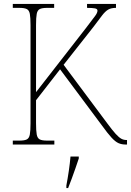

<svg xmlns="http://www.w3.org/2000/svg" viewBox="-20 -734 665 975"><path d="M45 0V-20H79Q104 -20 116 -26Q128 -32 131.5 -51Q135 -70 135 -108V-606Q135 -645 131.5 -663.5Q128 -682 116 -688Q104 -694 79 -694H45V-714H255V-694H219Q194 -694 182 -688Q170 -682 166.5 -663.5Q163 -645 163 -606V-266L416 -591Q451 -637 463 -653Q475 -669 475 -680Q475 -689 462 -691.5Q449 -694 422 -694V-714H569V-694Q544 -694 529 -685Q514 -676 498 -655Q482 -634 455 -598L303 -405L526 -106Q551 -72 567.5 -54Q584 -36 596 -29.5Q608 -23 622 -23H625V0H619Q598 0 582 -7Q566 -14 546.5 -35Q527 -56 496 -99L285 -382L163 -225V-109Q163 -70 166.5 -51Q170 -32 182 -26Q194 -20 219 -20H256V0ZM317 208Q324 171 329.5 133.5Q335 96 338 61H380V71Q373 92 363.5 119.5Q354 147 344 174Q334 201 326 221H317Z"/></svg>

Font: Noto Serif Ethiopic SemiCondensed Thin
Style: Regular
Weight: 100
Width: 4
Designer: Monotype Design Team
Foundry: Monotype Imaging Inc.
Version: Version 2.102; ttfautohint (v1.8.4.7-5d5b)